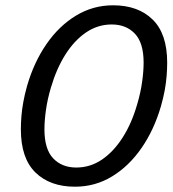

<svg xmlns="http://www.w3.org/2000/svg" viewBox="-20 -690 654 725"><path d="M407 -670Q501.3 -670 556.3 -616.3Q611.3 -562.6 611.3 -453.3Q611.3 -429.5 609.2 -403.7Q607.2 -378 602.2 -350.1Q597.2 -322.3 588 -289.9Q562.1 -200.1 514.6 -131.4Q467.2 -62.7 403.3 -23.9Q339.5 15 263.1 15Q168.8 15 113.8 -38.7Q58.8 -92.4 58.8 -201.7Q58.8 -226.2 60.9 -251.6Q62.9 -277 68.1 -305.2Q73.2 -333.4 82.1 -365.1Q108 -454.9 155.5 -523.6Q202.9 -592.3 267.1 -631.1Q331.3 -670 407 -670ZM268 -57.4Q320.7 -57.4 365 -87.4Q409.3 -117.5 443.5 -171.3Q477.7 -225.2 498 -296.2Q511 -340.2 516.6 -380.4Q522.3 -420.5 522.3 -453.5Q522.3 -528.1 489.3 -562.9Q456.4 -597.6 401.8 -597.6Q349.4 -597.6 305.1 -567.6Q260.8 -537.5 226.9 -484Q193.1 -430.5 172.1 -358.8Q159.1 -314.8 153.5 -274.6Q147.8 -234.5 147.8 -201.5Q147.8 -126.9 180.8 -92.1Q213.7 -57.4 268 -57.4Z"/></svg>

Font: Intel One Mono Light
Style: Italic
Weight: 300
Italic angle: -16°
Monospace: yes
Designer: Fred Shallcrass
Foundry: Frere-Jones Type LLC
Version: Version 1.004